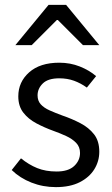

<svg xmlns="http://www.w3.org/2000/svg" viewBox="-20 -755 459 787"><path d="M209 12Q156 12 109 -6.5Q62 -25 28 -58L66 -106Q98 -80 132.5 -66Q167 -52 212 -52Q260 -52 284 -74.5Q308 -97 308 -128Q308 -153 292 -169.5Q276 -186 251 -197.5Q226 -209 198 -219Q162 -232 129 -249.5Q96 -267 75.5 -293.5Q55 -320 55 -360Q55 -419 99.5 -458.5Q144 -498 223 -498Q268 -498 307 -482.5Q346 -467 374 -443L336 -396Q311 -414 283.5 -424Q256 -434 223 -434Q177 -434 155.5 -413Q134 -392 134 -364Q134 -342 147 -327.5Q160 -313 183.5 -302.5Q207 -292 237 -281Q275 -268 309.5 -250Q344 -232 365.5 -204.5Q387 -177 387 -133Q387 -94 366.5 -61Q346 -28 306.5 -8Q267 12 209 12ZM43 -570 179 -735H251L387 -570H320L217 -673H213L110 -570Z"/></svg>

Font: Mada
Style: Regular
Weight: 400
Designer: Khaled Hosny
Version: Version 1.5